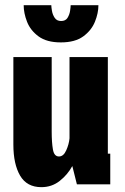

<svg xmlns="http://www.w3.org/2000/svg" viewBox="-20 -724 490 754"><path d="M142.5 11Q85.5 11 59 -34.2Q32.5 -79.5 32.5 -156V-500H183V-207Q183 -165 187.8 -137.2Q192.5 -109.5 211.5 -109.5Q229.5 -109.5 240.2 -133.8Q251 -158 253 -181V-500H403.5V-120.5H413V0H282L264 -72Q245.5 -38 214.5 -13.5Q183.5 11 142.5 11ZM219 -557.5Q163.5 -557.5 131.5 -581Q99.5 -604.5 86.2 -638.5Q73 -672.5 73 -703.5H181.5Q181.5 -696.5 184 -681.5Q186.5 -666.5 194.8 -654Q203 -641.5 220 -641.5Q237.5 -641.5 245.2 -654Q253 -666.5 255.2 -681.5Q257.5 -696.5 257.5 -703.5H366.5Q366.5 -672.5 352.8 -638.5Q339 -604.5 306.8 -581Q274.5 -557.5 219 -557.5Z"/></svg>

Font: Trispace Condensed
Style: Bold
Weight: 700
Width: 3
Designer: Tyler Finck
Foundry: Etcetera Type Company
Version: Version 1.210; ttfautohint (v1.8.3)